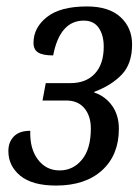

<svg xmlns="http://www.w3.org/2000/svg" viewBox="-20 -566 430 596"><path d="M6 -97Q6 -125 23 -142.5Q40 -160 74 -160Q72 -105 97.5 -71Q123 -37 165 -37Q207 -37 234.5 -70.5Q262 -104 262 -167Q262 -206 242 -230Q222 -254 186 -254H112L122 -308H199Q247 -308 274.5 -337.5Q302 -367 302 -421Q302 -457 286.5 -479.5Q271 -502 240 -502Q166 -502 145 -394Q113 -394 98.5 -403Q84 -412 84 -433Q84 -480 125.5 -513Q167 -546 250 -546Q318 -546 354 -513Q390 -480 390 -428Q390 -368 358 -334.5Q326 -301 273 -281L272 -279Q306 -268 327.5 -238.5Q349 -209 349 -166Q349 -85 297 -37.5Q245 10 154 10Q80 10 43 -20.5Q6 -51 6 -97Z"/></svg>

Font: Noto Serif Cond
Style: Italic
Weight: 400
Width: 3
Italic angle: -12°
Designer: Monotype Design Team
Foundry: Monotype Imaging Inc.
Version: Version 1.001